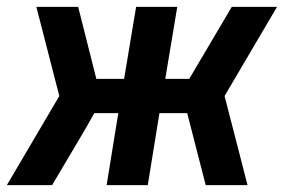

<svg xmlns="http://www.w3.org/2000/svg" viewBox="-27 -540 847 560"><path d="M-7 0 146 -260 79 -520H201L254 -310H335L370 -520H490L455 -310H525L649 -520H781L628 -260L695 0H573L519 -210H438L404 0H284L318 -210H248L225 -169L125 0Z"/></svg>

Font: Iosevka Aile Oblique
Style: Bold
Weight: 700
Italic angle: -9°
Designer: Belleve Invis
Foundry: Belleve Invis
Version: Version 31.1.0; ttfautohint (v1.8.4)